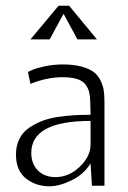

<svg xmlns="http://www.w3.org/2000/svg" viewBox="-20 -652 450 674"><path d="M222.7 -631.8 320.3 -513.7H252L203.1 -603.5L154.3 -513.7H86.9L185.5 -631.8ZM200.2 -425.8Q237.8 -425.8 265.1 -418.5Q292.5 -411.1 307.9 -399.9Q323.2 -388.7 332.3 -370.6Q341.3 -352.5 344 -335.4Q346.7 -318.4 346.7 -294.9V0H302.7L297.9 -78.1Q273.9 -39.6 231 -18.8Q188 2 153.3 2Q106 2 71 -25.6Q36.1 -53.2 36.1 -109.4Q36.1 -140.1 47.9 -164.1Q59.6 -188 81.1 -202.6Q102.5 -217.3 127 -227.1Q151.4 -236.8 183.6 -241.5Q215.8 -246.1 241.5 -247.6Q267.1 -249 297.9 -249Q297.9 -252.9 296.9 -293Q296.4 -314.5 293 -328.6Q289.6 -342.8 279.8 -355.7Q270 -368.7 250.2 -374.8Q230.5 -380.9 200.2 -380.9Q143.6 -380.9 86.9 -357.4L78.1 -399.4L92.3 -406.2Q106.4 -412.6 137 -419.2Q167.5 -425.8 200.2 -425.8ZM297.9 -144.5Q297.9 -144.5 297.9 -227.5Q89.8 -227.5 89.8 -115.2Q89.8 -77.1 113 -53.7Q136.2 -30.3 174.8 -30.3Q222.2 -30.3 260 -66.7Q297.9 -103 297.9 -144.5Z"/></svg>

Font: Buda
Style: light
Weight: 400
Version: Version 1.002